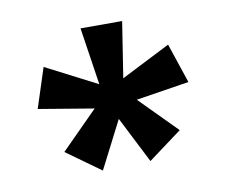

<svg xmlns="http://www.w3.org/2000/svg" viewBox="-52 -762 587 499"><g transform="rotate(-10 241.5 -513.0)"><path d="M182.1 -326.2 91.8 -391.1 189 -488.8 43 -513.2 77.1 -618.2 211.9 -548.8 189 -700.2H298.8L275.9 -553.2L405.8 -619.1L440.9 -514.2L300.8 -492.2L397 -395L308.1 -329.1L246.1 -451.2Z"/></g></svg>

Font: Copperplate Sans CC Heavy
Style: Regular
Weight: 400
Designer: indestructible type*
Foundry: Cowboy Collective
Version: Version 1.000